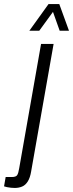

<svg xmlns="http://www.w3.org/2000/svg" viewBox="-104 -743 361 949"><path d="M-31 186Q-39 186 -49.5 185Q-60 184 -69.5 182Q-79 180 -84 178L-76 132H-46Q-25 132 -19 122.5Q-13 113 -9 88L99 -526H161L50 104Q45 135 33.5 153.5Q22 172 5.5 179Q-11 186 -31 186ZM41 -591 136 -723H189L237 -591H191L148 -712H178L90 -591Z"/></svg>

Font: Archivo ExtraCondensed Light
Style: Italic
Weight: 300
Width: 2
Italic angle: -10°
Designer: Hector Gatti
Foundry: Omnibus-Type
Version: Version 2.001